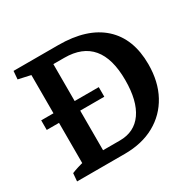

<svg xmlns="http://www.w3.org/2000/svg" viewBox="-114 -606 739 728"><g transform="rotate(-30 255.5 -241.5)"><path d="M24.9 -268.6H276.9V-226.6H24.9ZM127 0V-53.2H245.1Q309.1 -53.2 343.3 -102.1Q377.4 -150.9 377.4 -241.7Q377.4 -430.2 219.2 -430.2H127V-483.4H223.6Q349.1 -483.4 416.3 -422.9Q483.4 -362.3 483.4 -250Q483.4 -173.8 452.9 -117.7Q422.4 -61.5 366.9 -30.8Q311.5 0 235.4 0ZM78.6 -7.3V-476.6H171.4V-7.3ZM26.9 0 29.8 -34.7Q54.2 -44.9 91.3 -53.7L78.6 -13.2V-84H171.4V-13.2L160.6 -49.8L225.6 -35.6L222.7 0ZM223.6 -483.4 220.7 -448.7Q196.3 -438.5 159.2 -429.7L171.4 -470.2V-399.4H78.6V-470.2L89.8 -433.6L24.9 -447.8L27.8 -483.4Z"/></g></svg>

Font: Markazi Text Medium
Style: Regular
Weight: 500
Designer: Borna Izadpanah (Arabic designer), Fiona Ross (Arabic design director) and Florian Runge (Latin designer)
Foundry: Borna Izadpanah and Florian Runge
Version: Version 1.001